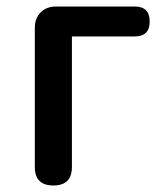

<svg xmlns="http://www.w3.org/2000/svg" viewBox="-20 -570 509 590"><path d="M144 0Q87 0 87 -57V-485Q87 -514 105 -532Q123 -550 152 -550H263H394Q440 -550 440 -504Q440 -458 394 -458H201V-57Q201 0 144 0Z"/></svg>

Font: GenSenRounded TW M
Style: Regular
Weight: 500
Version: Version 1.501;PS 1;hotconv 16.6.51;makeotf.lib2.5.65220